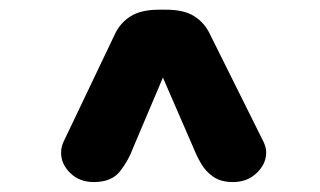

<svg xmlns="http://www.w3.org/2000/svg" viewBox="-20 -648 659 396"><path d="M308.5 -628H322Q360 -628 381.2 -614.2Q402.5 -600.5 413.5 -576.5L524 -354.5Q529 -343.5 529 -333.5Q529 -310 509.5 -291.2Q490 -272.5 460.5 -272.5Q436 -272.5 420.2 -283.2Q404.5 -294 395 -310.2Q385.5 -326.5 379 -343L316 -488L254.5 -343Q245.5 -318 228 -295.2Q210.5 -272.5 173.5 -272.5Q144 -272.5 125 -291Q106 -309.5 106 -333Q106 -344 110.5 -354.5L216.5 -576.5Q227.5 -600.5 249 -614.2Q270.5 -628 308.5 -628Z"/></svg>

Font: Sono ExtraLight Monospace
Style: Bold
Weight: 700
Version: Version 2.112